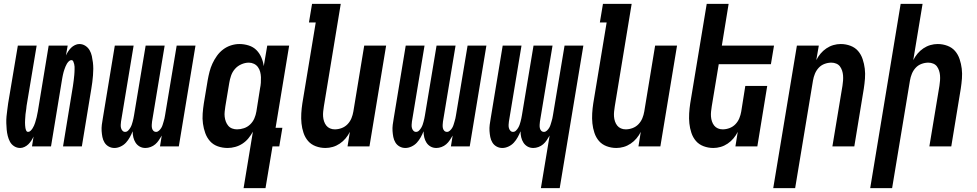

<svg xmlns="http://www.w3.org/2000/svg" viewBox="-20 -755 5040 990"><path d="M84 8Q67 8 53 -1Q39 -10 31.5 -24Q24 -38 20 -54Q16 -70 14.5 -86.5Q13 -103 12.5 -120Q12 -137 13.5 -154Q15 -171 17.5 -188Q20 -205 22 -222L72 -520H169L117 -209Q116 -202 115.5 -194.5Q115 -187 113.5 -180Q112 -173 111.5 -166Q111 -159 110.5 -152Q110 -145 109.5 -137.5Q109 -130 109 -123Q109 -116 109.5 -109Q110 -102 111 -95.5Q112 -89 115 -82Q118 -75 125 -75Q132 -75 138 -81Q144 -87 148 -93.5Q152 -100 155.5 -107.5Q159 -115 161 -122Q163 -129 165 -136Q167 -143 169 -150.5Q171 -158 172 -165.5Q173 -173 175 -180L231 -520H329L320 -469Q325 -480 331.5 -490Q338 -500 346.5 -508.5Q355 -517 366.5 -522.5Q378 -528 389 -528Q406 -528 420 -519Q434 -510 442 -496Q450 -482 453.5 -466Q457 -450 459 -433.5Q461 -417 461 -400Q461 -383 459.5 -366Q458 -349 456 -332Q454 -315 451 -298L402 0H305L356 -311Q357 -318 358 -325.5Q359 -333 360 -340Q361 -347 361.5 -354Q362 -361 363 -368Q364 -375 364 -382.5Q364 -390 364.5 -397Q365 -404 364.5 -411Q364 -418 362.5 -424.5Q361 -431 358 -438Q355 -445 348 -445Q341 -445 335 -439Q329 -433 325 -426.5Q321 -420 318 -412.5Q315 -405 312.5 -398Q310 -391 308 -384Q306 -377 304.5 -369.5Q303 -362 301.5 -354.5Q300 -347 299 -340L243 0H145L153 -51Q148 -40 141.5 -30Q135 -20 126.5 -11.5Q118 -3 106.5 2.5Q95 8 84 8Z M570 8Q554 8 540.5 0.5Q527 -7 519 -20Q511 -33 508 -48.5Q505 -64 504 -79.5Q503 -95 505 -111.5Q507 -128 510 -144L572 -520H669L604 -128Q603 -120 602.5 -111.5Q602 -103 604 -95Q606 -87 611.5 -81Q617 -75 625 -75Q634 -75 640.5 -81.5Q647 -88 651.5 -95.5Q656 -103 659 -111Q662 -119 664 -127.5Q666 -136 668 -144Q670 -152 671 -160L731 -520H829L764 -128Q763 -120 762.5 -111.5Q762 -103 763.5 -95Q765 -87 770.5 -81Q776 -75 785 -75Q793 -75 800 -81.5Q807 -88 811.5 -95.5Q816 -103 818.5 -111Q821 -119 823.5 -127.5Q826 -136 828 -144Q830 -152 831 -160L891 -520H988L902 0H805L814 -56Q807 -44 799 -32Q791 -20 780.5 -11Q770 -2 756.5 3Q743 8 730 8Q713 8 700 0.5Q687 -7 679 -19.5Q671 -32 667.5 -47Q664 -62 664 -78Q658 -63 649.5 -47.5Q641 -32 629.5 -19.5Q618 -7 602 0.5Q586 8 570 8Z M1202 -88Q1220 -88 1238 -94Q1256 -100 1270 -113.5Q1284 -127 1291.5 -144.5Q1299 -162 1302 -180L1321 -300Q1324 -314 1325 -328.5Q1326 -343 1325.5 -357Q1325 -371 1321.5 -384.5Q1318 -398 1310 -409Q1302 -420 1289.5 -426Q1277 -432 1263 -432Q1244 -432 1224.5 -423.5Q1205 -415 1191.5 -399.5Q1178 -384 1171.5 -365Q1165 -346 1162 -327L1142 -207Q1140 -193 1138.5 -179.5Q1137 -166 1138.5 -153Q1140 -140 1144.5 -128Q1149 -116 1157 -106.5Q1165 -97 1177 -92.5Q1189 -88 1202 -88ZM1236 215 1284 -76Q1274 -58 1261 -42Q1248 -26 1230.5 -14.5Q1213 -3 1193 2.5Q1173 8 1154 8Q1127 8 1103 -0.5Q1079 -9 1063 -27Q1047 -45 1038.5 -68.5Q1030 -92 1026.5 -117.5Q1023 -143 1025 -169.5Q1027 -196 1031 -222L1051 -342Q1055 -364 1060.5 -385.5Q1066 -407 1075.5 -427.5Q1085 -448 1098.5 -467Q1112 -486 1130.5 -500Q1149 -514 1171 -521Q1193 -528 1214 -528Q1239 -528 1262.5 -520.5Q1286 -513 1302 -497Q1318 -481 1327.5 -459Q1337 -437 1340 -414L1358 -520H1471L1401 -96H1436L1420 0H1385L1349 215Z M1658 8Q1632 8 1608 -1Q1584 -10 1568.5 -28Q1553 -46 1545 -70Q1537 -94 1534.5 -119Q1532 -144 1533.5 -170Q1535 -196 1539 -222L1608 -639H1573L1589 -735H1737L1650 -207Q1648 -194 1646.5 -180.5Q1645 -167 1646 -154Q1647 -141 1651 -129Q1655 -117 1662.5 -107.5Q1670 -98 1681.5 -93Q1693 -88 1706 -88Q1724 -88 1741.5 -94.5Q1759 -101 1772 -114.5Q1785 -128 1792 -145Q1799 -162 1802 -180L1858 -520H1971L1885 0H1772L1784 -75Q1775 -57 1762 -41.5Q1749 -26 1732 -14.5Q1715 -3 1696 2.5Q1677 8 1658 8Z M2070 8Q2054 8 2040.5 0.5Q2027 -7 2019 -20Q2011 -33 2008 -48.5Q2005 -64 2004 -79.5Q2003 -95 2005 -111.5Q2007 -128 2010 -144L2072 -520H2169L2104 -128Q2103 -120 2102.5 -111.5Q2102 -103 2104 -95Q2106 -87 2111.5 -81Q2117 -75 2125 -75Q2134 -75 2140.5 -81.5Q2147 -88 2151.5 -95.5Q2156 -103 2159 -111Q2162 -119 2164 -127.5Q2166 -136 2168 -144Q2170 -152 2171 -160L2231 -520H2329L2264 -128Q2263 -120 2262.5 -111.5Q2262 -103 2263.5 -95Q2265 -87 2270.5 -81Q2276 -75 2285 -75Q2293 -75 2300 -81.5Q2307 -88 2311.5 -95.5Q2316 -103 2318.5 -111Q2321 -119 2323.5 -127.5Q2326 -136 2328 -144Q2330 -152 2331 -160L2391 -520H2488L2402 0H2305L2314 -56Q2307 -44 2299 -32Q2291 -20 2280.5 -11Q2270 -2 2256.5 3Q2243 8 2230 8Q2213 8 2200 0.5Q2187 -7 2179 -19.5Q2171 -32 2167.5 -47Q2164 -62 2164 -78Q2158 -63 2149.5 -47.5Q2141 -32 2129.5 -19.5Q2118 -7 2102 0.5Q2086 8 2070 8Z M2769 215 2814 -56Q2807 -44 2799 -32Q2791 -20 2780.5 -11Q2770 -2 2756.5 3Q2743 8 2730 8Q2713 8 2700 0.5Q2687 -7 2679 -19.5Q2671 -32 2667.5 -47Q2664 -62 2664 -78Q2658 -63 2649.5 -47.5Q2641 -32 2629.5 -19.5Q2618 -7 2602 0.5Q2586 8 2570 8Q2554 8 2540.5 0.5Q2527 -7 2519 -20Q2511 -33 2508 -48.5Q2505 -64 2504 -79.5Q2503 -95 2505 -111.5Q2507 -128 2510 -144L2572 -520H2669L2604 -128Q2603 -120 2602.5 -111.5Q2602 -103 2604 -95Q2606 -87 2611.5 -81Q2617 -75 2625 -75Q2634 -75 2640.5 -81.5Q2647 -88 2651.5 -95.5Q2656 -103 2659 -111Q2662 -119 2664 -127.5Q2666 -136 2668 -144Q2670 -152 2671 -160L2731 -520H2829L2764 -128Q2763 -120 2762.5 -111.5Q2762 -103 2763.5 -95Q2765 -87 2770.5 -81Q2776 -75 2785 -75Q2793 -75 2800 -81.5Q2807 -88 2811.5 -95.5Q2816 -103 2818.5 -111Q2821 -119 2823.5 -127.5Q2826 -136 2828 -144Q2830 -152 2831 -160L2891 -520H2988L2866 215Z M3158 8Q3132 8 3108 -1Q3084 -10 3068.5 -28Q3053 -46 3045 -70Q3037 -94 3034.5 -119Q3032 -144 3033.5 -170Q3035 -196 3039 -222L3108 -639H3073L3089 -735H3237L3150 -207Q3148 -194 3146.5 -180.5Q3145 -167 3146 -154Q3147 -141 3151 -129Q3155 -117 3162.5 -107.5Q3170 -98 3181.5 -93Q3193 -88 3206 -88Q3224 -88 3241.5 -94.5Q3259 -101 3272 -114.5Q3285 -128 3292 -145Q3299 -162 3302 -180L3358 -520H3471L3385 0H3272L3284 -75Q3275 -57 3262 -41.5Q3249 -26 3232 -14.5Q3215 -3 3196 2.5Q3177 8 3158 8Z M3658 8Q3632 8 3608 -1Q3584 -10 3568.5 -28Q3553 -46 3545 -70Q3537 -94 3534.5 -119Q3532 -144 3533.5 -170Q3535 -196 3539 -222L3624 -735H3737L3702 -520H3971L3955 -424H3686L3650 -207Q3648 -194 3646.5 -180.5Q3645 -167 3646 -154Q3647 -141 3651 -129Q3655 -117 3662.5 -107.5Q3670 -98 3681.5 -93Q3693 -88 3706 -88Q3724 -88 3741.5 -94.5Q3759 -101 3772 -114.5Q3785 -128 3792 -145Q3799 -162 3802 -180L3823 -312H3936L3885 0H3772L3784 -75Q3775 -57 3762 -41.5Q3749 -26 3732 -14.5Q3715 -3 3696 2.5Q3677 8 3658 8Z M3967 215 4089 -520H4202L4189 -445Q4198 -463 4211 -478.5Q4224 -494 4241 -505.5Q4258 -517 4277 -522.5Q4296 -528 4315 -528Q4341 -528 4365 -519Q4389 -510 4404.5 -492Q4420 -474 4428 -450Q4436 -426 4439 -401Q4442 -376 4440 -350Q4438 -324 4434 -298L4385 0H4272L4324 -313Q4326 -326 4327 -339.5Q4328 -353 4327 -366Q4326 -379 4322 -391Q4318 -403 4311 -412.5Q4304 -422 4292 -427Q4280 -432 4267 -432Q4249 -432 4231.5 -425.5Q4214 -419 4201.5 -405.5Q4189 -392 4182 -375Q4175 -358 4172 -340L4080 215Z M4467 215 4624 -735H4737L4689 -445Q4698 -463 4711 -478.5Q4724 -494 4741 -505.5Q4758 -517 4777 -522.5Q4796 -528 4815 -528Q4841 -528 4865 -519Q4889 -510 4904.5 -492Q4920 -474 4928 -450Q4936 -426 4939 -401Q4942 -376 4940 -350Q4938 -324 4934 -298L4885 0H4772L4824 -313Q4826 -326 4827 -339.5Q4828 -353 4827 -366Q4826 -379 4822 -391Q4818 -403 4811 -412.5Q4804 -422 4792 -427Q4780 -432 4767 -432Q4749 -432 4731.5 -425.5Q4714 -419 4701.5 -405.5Q4689 -392 4682 -375Q4675 -358 4672 -340L4580 215Z"/></svg>

Font: Iosevka Term Curly
Style: Bold Italic
Weight: 700
Italic angle: -9°
Designer: Belleve Invis
Foundry: Belleve Invis
Version: Version 32.3.0